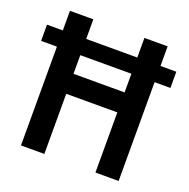

<svg xmlns="http://www.w3.org/2000/svg" viewBox="-128 -835 940 957"><g transform="rotate(20 342.0 -357.0)"><path d="M83 0V-524H-1V-610H83V-714H207V-610H478V-714H601V-610H685V-524H601V0H478V-319H207V0ZM207 -425H478V-524H207Z"/></g></svg>

Font: Noto Sans Sinhala UI SemiCondensed SemiBold
Style: Regular
Weight: 600
Width: 4
Designer: Jelle Bosma - Monotype Design Team
Foundry: Monotype Imaging Inc.
Version: Version 2.006; ttfautohint (v1.8.4.7-5d5b)